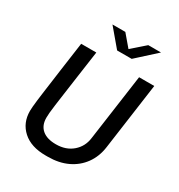

<svg xmlns="http://www.w3.org/2000/svg" viewBox="-205 -1020 1088 1167"><g transform="rotate(30 339.0 -436.5)"><path d="M287.8 10Q185.8 10 128.2 -41.9Q70.8 -93.8 70.8 -177Q70.8 -188 72.4 -207.9Q74 -227.8 77.4 -255.4Q80.8 -283 85.6 -318.1Q90.5 -353.2 96.1 -394.8Q101.8 -436.2 108.1 -483Q114.5 -529.8 121.8 -580.9Q129 -632 136.5 -686H242.8Q228 -581.5 217.1 -504.9Q206.2 -428.2 198.8 -374.2Q191.2 -320.2 186.4 -284.6Q181.5 -249 179.6 -227.1Q177.8 -205.2 177.8 -191.5Q177.8 -137.8 211.4 -108.9Q245 -80 308.2 -80Q378.5 -80 424.2 -119.5Q470 -159 478 -221.2L543 -686H649.5L584.5 -219.2Q574.8 -148.8 537.2 -97.2Q499.8 -45.8 440.5 -17.9Q381.2 10 303.8 10ZM346 -760.2 242.5 -882.8H332.8L415.5 -785.5H382.8L493.8 -882.8H583.2L448.2 -760.2Z"/></g></svg>

Font: Chivo Medium
Style: Italic
Weight: 500
Italic angle: -8.05°
Designer: Hector Gatti
Foundry: Omnibus-Type
Version: Version 2.002